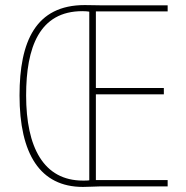

<svg xmlns="http://www.w3.org/2000/svg" viewBox="-20 -735 733 757"><path d="M314 -715C121 -715 57 -572 57 -359C57 -128 138 2 307 2C333 2 354 0 372 0H641V-25H358V-363H626V-388H358V-690H641V-714H379C356 -714 343 -715 314 -715ZM305 -691C317 -691 326 -690 332 -689V-24C325 -23 319 -23 307 -23C152 -23 83 -154 83 -359C83 -548 135 -691 305 -691Z"/></svg>

Font: Noto Sans Myanmar UI Condensed Thin
Style: Regular
Weight: 100
Width: 3
Designer: Monotype Design Team
Foundry: Monotype Imaging Inc.
Version: Version 2.103